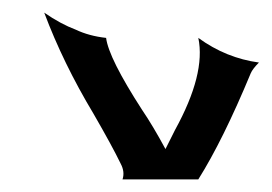

<svg xmlns="http://www.w3.org/2000/svg" viewBox="-20 -284 430 304"><path d="M50 -264Q80 -184 128 -104Q158 -52 171 -25Q178 -12 174 0H294Q333 -62 377 -168Q380 -175 390 -185Q338 -192 294 -224Q306 -167 257 -78Q257 -78 242 -48Q222 -85 205 -110Q152 -192 148 -224Q121 -227 100 -237Q76 -246 50 -264Z"/></svg>

Font: RIT Indira
Style: Bold
Weight: 700
Designer: Sudheer S
Version: 0.9